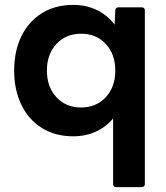

<svg xmlns="http://www.w3.org/2000/svg" viewBox="-20 -548 681 786"><path d="M456 218Q443 218 443 205V-63Q415 -29 373 -9.5Q331 10 280 10Q206 10 151.5 -24Q97 -58 67.5 -119Q38 -180 38 -259Q38 -339 67.5 -399.5Q97 -460 151.5 -494Q206 -528 280 -528Q334 -528 377.5 -506.5Q421 -485 449 -447L452 -505Q452 -518 466 -518H560Q573 -518 573 -505V205Q573 218 560 218ZM312 -108Q374 -108 413 -150Q452 -192 452 -259Q452 -326 413 -368Q374 -410 312 -410Q250 -410 211 -368Q172 -326 172 -259Q172 -192 211 -150Q250 -108 312 -108Z"/></svg>

Font: LINE Seed Sans
Style: Bold
Weight: 700
Designer: LINE VX Design & Dalton Maag Ltd & Sandoll Inc
Foundry: Dalton Maag Ltd
Version: Version 1.003